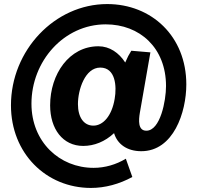

<svg xmlns="http://www.w3.org/2000/svg" viewBox="-20 -733 969 946"><path d="M428 193C498 193 568 174 632 139L600 49C552 78 497 94 441 94C273 94 135 -34 135 -222C135 -432 295 -613 501 -613C668 -613 798 -498 798 -309C798 -237 770 -89 701 -89C659 -89 663 -141 669 -177L721 -475L627 -483C615 -464 608 -451 597 -425C566 -473 520 -505 465 -505C321 -505 227 -368 227 -214C227 -98 289 -14 390 -14C444 -14 497 -35 542 -77C558 -23 606 12 676 12C835 12 898 -180 898 -317C898 -554 727 -713 508 -713C250 -713 34 -485 34 -214C34 22 207 193 428 193ZM440 -114C393 -114 364 -155 364 -220C364 -291 399 -400 474 -400C549 -400 556 -309 545 -246C531 -162 488 -114 440 -114Z"/></svg>

Font: Fixel Text 20240404
Style: Bold Italic
Weight: 700
Width: 4
Italic angle: -10°
Designer: AlfaBravo + MacPaw
Foundry: Kyrylo Tkachov, Marchela Mozhyna, Serhii Makarenko, Maria Weinstein, Zakhar Kryvoshyya
Version: Version 1.211;Glyphs 3.2 (3225)